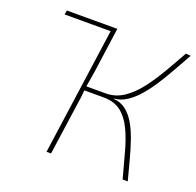

<svg xmlns="http://www.w3.org/2000/svg" viewBox="-122 -820 968 948"><g transform="rotate(20 362.0 -345.5)"><path d="M333 -690 329 -668H69L73 -690ZM724 -689Q700 -647 675 -602Q650 -557 623.5 -515.5Q597 -474 568 -440Q539 -406 507.5 -385Q476 -364 441 -361L439 -359Q476 -357 503.5 -336Q531 -315 551.5 -280Q572 -245 587.5 -200Q603 -155 616.5 -104Q630 -53 644 0H617Q598 -70 581 -133Q564 -196 540.5 -245Q517 -294 481.5 -321.5Q446 -349 389 -349L393 -371Q444 -371 486.5 -399.5Q529 -428 565 -475Q601 -522 634 -578.5Q667 -635 698 -691ZM338 -690 305 -453Q301 -427 297.5 -406.5Q294 -386 289 -359Q288 -333 285 -310Q282 -287 278 -262L241 0H217L314 -690ZM423 -371 420 -349H275L278 -371Z"/></g></svg>

Font: Exo 2 Thin
Style: Italic
Weight: 250
Italic angle: -8°
Designer: Natanael Gama
Foundry: Natanael Gama
Version: Version 2.010